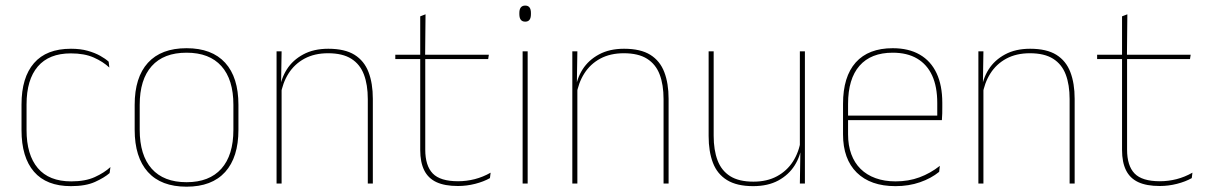

<svg xmlns="http://www.w3.org/2000/svg" viewBox="-20 -674 4433 705"><path d="M240.5 9.5Q150.5 9.5 104.8 -43.5Q59 -96.5 59 -196V-290.5Q59 -389.5 104.8 -442.2Q150.5 -495 240.5 -495Q275.5 -495 302 -487.5Q328.5 -480 347.8 -469.2Q367 -458.5 379 -447.5L381.5 -426Q358.5 -447.5 324.2 -462.8Q290 -478 240 -478Q160 -478 118.8 -429.8Q77.5 -381.5 77.5 -290.5V-196.5Q77.5 -105.5 118.8 -56.8Q160 -8 241.5 -8Q293.5 -8 328 -23.8Q362.5 -39.5 385.5 -60.5L382.5 -38.5Q363 -21.5 328.8 -6Q294.5 9.5 240.5 9.5Z M665 11.5Q571.5 11.5 523 -42.5Q474.5 -96.5 474.5 -197.5V-289Q474.5 -390 523.2 -443.5Q572 -497 665 -497Q758 -497 806.8 -443.5Q855.5 -390 855.5 -289V-197.5Q855.5 -96.5 806.8 -42.5Q758 11.5 665 11.5ZM665 -5Q748.5 -5 792.8 -54.5Q837 -104 837 -197.5V-289Q837 -382 793 -431.2Q749 -480.5 665 -480.5Q581 -480.5 537 -431.2Q493 -382 493 -289V-197.5Q493 -104 537 -54.5Q581 -5 665 -5Z M1330.5 0V-310Q1330.5 -363 1316.2 -400.5Q1302 -438 1270 -458.2Q1238 -478.5 1184.5 -478.5Q1135 -478.5 1098.2 -458.8Q1061.5 -439 1039.5 -404.2Q1017.5 -369.5 1010.5 -325L1001.5 -344H1007Q1011.5 -385 1033.2 -419.2Q1055 -453.5 1093.5 -474.2Q1132 -495 1185.5 -495Q1246 -495 1281.8 -472.8Q1317.5 -450.5 1333.2 -409.2Q1349 -368 1349 -311V0ZM995.5 0V-485.5H1014L1012 -358.5H1014V0Z M1661.5 9Q1613 9 1582.5 -5.2Q1552 -19.5 1537.5 -49Q1523 -78.5 1523 -123V-462.5H1541.5V-124.5Q1541.5 -65.5 1569 -37Q1596.5 -8.5 1662 -8.5Q1693 -8.5 1723.2 -16.2Q1753.5 -24 1781.5 -40L1779 -20Q1756 -7 1724.8 1Q1693.5 9 1661.5 9ZM1431.5 -457V-473H1775L1772.5 -457ZM1523 -468V-614L1542.5 -621.5L1541 -468Z M1899 0V-485.5H1917.5V0ZM1908.5 -594.5Q1898 -594.5 1892.5 -601.2Q1887 -608 1887 -622V-626.5Q1887 -640 1892.5 -646.8Q1898 -653.5 1908.5 -653.5Q1919 -653.5 1924.2 -646.8Q1929.5 -640 1929.5 -626.5V-622Q1929.5 -608 1924.2 -601.2Q1919 -594.5 1908.5 -594.5Z M2416.5 0V-310Q2416.5 -363 2402.2 -400.5Q2388 -438 2356 -458.2Q2324 -478.5 2270.5 -478.5Q2221 -478.5 2184.2 -458.8Q2147.5 -439 2125.5 -404.2Q2103.5 -369.5 2096.5 -325L2087.5 -344H2093Q2097.5 -385 2119.2 -419.2Q2141 -453.5 2179.5 -474.2Q2218 -495 2271.5 -495Q2332 -495 2367.8 -472.8Q2403.5 -450.5 2419.2 -409.2Q2435 -368 2435 -311V0ZM2081.5 0V-485.5H2100L2098 -358.5H2100V0Z M2600.5 -485.5V-175.5Q2600.5 -123 2614.8 -85.2Q2629 -47.5 2661 -27.2Q2693 -7 2746.5 -7Q2796.5 -7 2833 -26.8Q2869.5 -46.5 2891.8 -81.2Q2914 -116 2920.5 -160.5L2929.5 -141.5H2924Q2919.5 -101 2897.8 -66.5Q2876 -32 2837.8 -11.2Q2799.5 9.5 2745.5 9.5Q2685.5 9.5 2649.5 -12.8Q2613.5 -35 2597.8 -76.2Q2582 -117.5 2582 -174.5V-485.5ZM2935.5 -485.5V0H2917L2919 -127H2917V-485.5Z M3268 9.5Q3176.5 9.5 3126 -40.2Q3075.5 -90 3075.5 -180.5V-292.5Q3075.5 -392.5 3122.2 -444.8Q3169 -497 3258 -497Q3316.5 -497 3357.2 -473.5Q3398 -450 3419 -405.2Q3440 -360.5 3440 -296.5V-279.5Q3440 -268.5 3439.8 -257.5Q3439.5 -246.5 3438.5 -233H3421.5Q3421.5 -250.5 3421.5 -266.5Q3421.5 -282.5 3421.5 -296Q3421.5 -355.5 3402.8 -396.5Q3384 -437.5 3347.5 -459Q3311 -480.5 3258 -480.5Q3178 -480.5 3136 -432.5Q3094 -384.5 3094 -292.5V-243.5V-239.5V-181Q3094 -140 3105.8 -108Q3117.5 -76 3140 -53.8Q3162.5 -31.5 3195 -19.8Q3227.5 -8 3268.5 -8Q3316 -8 3356 -22.8Q3396 -37.5 3431 -65L3428.5 -43Q3399 -19 3358 -4.8Q3317 9.5 3268 9.5ZM3084 -233V-249.5H3432V-233Z M3907.5 0V-310Q3907.5 -363 3893.2 -400.5Q3879 -438 3847 -458.2Q3815 -478.5 3761.5 -478.5Q3712 -478.5 3675.2 -458.8Q3638.5 -439 3616.5 -404.2Q3594.5 -369.5 3587.5 -325L3578.5 -344H3584Q3588.5 -385 3610.2 -419.2Q3632 -453.5 3670.5 -474.2Q3709 -495 3762.5 -495Q3823 -495 3858.8 -472.8Q3894.5 -450.5 3910.2 -409.2Q3926 -368 3926 -311V0ZM3572.5 0V-485.5H3591L3589 -358.5H3591V0Z M4238.5 9Q4190 9 4159.5 -5.2Q4129 -19.5 4114.5 -49Q4100 -78.5 4100 -123V-462.5H4118.5V-124.5Q4118.5 -65.5 4146 -37Q4173.5 -8.5 4239 -8.5Q4270 -8.5 4300.2 -16.2Q4330.5 -24 4358.5 -40L4356 -20Q4333 -7 4301.8 1Q4270.5 9 4238.5 9ZM4008.5 -457V-473H4352L4349.5 -457ZM4100 -468V-614L4119.5 -621.5L4118 -468Z"/></svg>

Font: Anek Bangla Thin
Style: Regular
Weight: 250
Designer: Sulekha Rajkumar (Bangla), Yesha Goshar (Latin)
Foundry: Ek Type
Version: Version 1.003